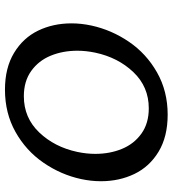

<svg xmlns="http://www.w3.org/2000/svg" viewBox="20 -726 712 793"><g transform="rotate(90 376.5 -329.0)"><path d="M76 -268Q76 -308 85 -350Q103 -433 152 -505Q201 -577 278.5 -621Q356 -665 453 -665Q544 -665 606 -627.5Q668 -590 698 -527.5Q728 -465 728 -389Q728 -349 719 -307Q701 -224 651.5 -152Q602 -80 524.5 -36.5Q447 7 350 7Q260 7 198 -30.5Q136 -68 106 -130Q76 -192 76 -268ZM607 -292Q615 -330 615 -366Q615 -426 594.5 -476Q574 -526 531.5 -556.5Q489 -587 427 -587Q338 -587 277.5 -523.5Q217 -460 197 -366Q189 -328 189 -292Q189 -232 209.5 -182Q230 -132 272.5 -101.5Q315 -71 377 -71Q466 -71 526.5 -134.5Q587 -198 607 -292Z"/></g></svg>

Font: Ysabeau Infant Semibold
Style: Italic
Weight: 600
Italic angle: -12°
Designer: Christian Thalmann (Catharsis Fonts)
Version: Version 0.003